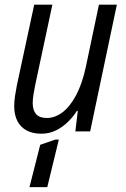

<svg xmlns="http://www.w3.org/2000/svg" viewBox="-20 -555 531 811"><path d="M154.3 9.8Q118.7 9.8 93 -3.7Q67.4 -17.1 53.7 -43.2Q40 -69.3 40 -107.4Q40 -127.4 43.5 -150.1Q46.9 -172.9 51.3 -194.8L124.5 -535.2H201.2L128.4 -194.3Q124 -172.9 121.1 -153.8Q118.2 -134.8 118.2 -118.7Q118.2 -89.4 132.6 -73Q147 -56.6 177.7 -56.6Q211.4 -56.6 243.2 -80.1Q274.9 -103.5 301 -151.9Q327.1 -200.2 342.8 -273.4L397.9 -535.2H473.6L360.8 0H298.3L308.6 -86.4H304.7Q288.6 -61 266.1 -39.3Q243.7 -17.6 215.8 -3.9Q188 9.8 154.3 9.8ZM104.5 235.4 149.9 56.6 213.4 34.7H228.5L179.7 235.4Z"/></svg>

Font: Open Sans SemiCondensed
Style: Italic
Weight: 400
Width: 4
Italic angle: -12°
Designer: Monotype Design Team
Foundry: Monotype Imaging Inc.
Version: Version 3.000